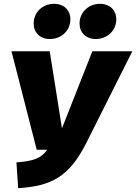

<svg xmlns="http://www.w3.org/2000/svg" viewBox="-20 -964 712 1004"><path d="M241 -760C301 -760 348 -804 348 -863C348 -910 315 -944 263 -944C203 -944 156 -900 156 -841C156 -794 189 -760 241 -760ZM481 -760C541 -760 588 -804 588 -863C588 -910 555 -944 503 -944C443 -944 396 -900 396 -841C396 -794 429 -760 481 -760ZM672 -696H463L304 -293L240 -696H40L172 -181H227C194 -134 150 -121 66 -115L75 20C247 9 342 -38 432 -218Z"/></svg>

Font: Fira Sans Heavy
Style: Italic
Weight: 900
Italic angle: -8°
Designer: bBox Type GmbH & Carrois Corporate GbR & Edenspiekermann AG
Foundry: bBox Type GmbH & Carrois Corporate GbR & Edenspiekermann AG
Version: Version 4.301;PS 004.301;hotconv 1.0.88;makeotf.lib2.5.64775